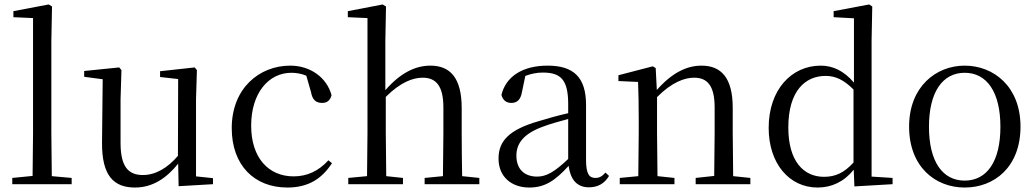

<svg xmlns="http://www.w3.org/2000/svg" viewBox="-20 -825 4640 860"><path d="M125 0H301V-28L212 -36L210 -229V-641L213 -796L198 -805L40 -775V-748L128 -744V-229L126 -37L35 -28V0Z M780 9 934 0V-27L858 -35V-380L862 -511L852 -523L697 -506V-480L778 -471L777 -127C731 -73 677 -41 620 -41C555 -41 520 -78 520 -185V-380L524 -511L514 -523L357 -507V-481L440 -470L437 -186C436 -37 490 15 585 15C664 15 727 -28 778 -92Z M1267 15C1362 15 1422 -25 1467 -94L1451 -107C1406 -58 1355 -35 1295 -35C1183 -35 1105 -118 1105 -262C1105 -408 1183 -499 1285 -499C1308 -499 1330 -495 1352 -486L1373 -413C1379 -378 1395 -364 1423 -364C1445 -364 1459 -375 1465 -399C1443 -479 1369 -531 1280 -531C1142 -531 1018 -430 1018 -251C1018 -84 1120 15 1267 15Z M1963 0H2127V-28L2050 -36C2049 -91 2048 -173 2048 -229V-341C2048 -478 1995 -531 1908 -531C1840 -531 1773 -498 1706 -421V-641L1709 -796L1694 -805L1538 -775V-748L1626 -744V-229L1624 -36L1540 -28V0H1785V-28L1710 -36L1708 -229V-391C1774 -457 1830 -477 1873 -477C1931 -477 1966 -443 1966 -344V-229L1964 -36L1882 -28V0Z M2618 14C2657 14 2687 -2 2708 -37L2692 -52C2676 -34 2664 -28 2647 -28C2620 -28 2605 -45 2605 -108V-355C2605 -479 2549 -531 2433 -531C2320 -531 2246 -482 2226 -400C2232 -377 2247 -364 2270 -364C2295 -364 2312 -377 2318 -413L2333 -485C2360 -495 2385 -500 2411 -500C2490 -500 2525 -470 2525 -359V-318C2481 -308 2434 -295 2392 -282C2260 -244 2213 -193 2213 -115C2213 -32 2272 15 2351 15C2423 15 2468 -18 2527 -82C2535 -22 2563 14 2618 14ZM2525 -113C2462 -53 2426 -34 2386 -34C2330 -34 2293 -66 2293 -128C2293 -183 2326 -226 2410 -257C2444 -270 2484 -281 2525 -292Z M3178 0H3341V-28L3264 -36L3262 -229V-342C3262 -477 3210 -531 3122 -531C3056 -531 2990 -499 2922 -422L2917 -520L2904 -528L2750 -488V-462L2838 -458C2840 -408 2841 -358 2841 -289V-229L2839 -36L2756 -28V0H3001V-28L2925 -36L2923 -229V-390C2989 -457 3047 -477 3089 -477C3147 -477 3181 -443 3181 -344V-229L3179 -37L3096 -28V0Z M3807 10 3978 0V-28L3884 -34V-644L3887 -796L3873 -805L3714 -775V-748L3805 -743V-455C3759 -509 3709 -531 3656 -531C3526 -531 3423 -424 3423 -252C3423 -93 3515 15 3642 15C3705 15 3761 -11 3804 -65ZM3803 -97C3761 -51 3722 -33 3671 -33C3580 -33 3511 -102 3511 -254C3511 -418 3587 -485 3678 -485C3723 -485 3760 -467 3803 -424Z M4301 15C4434 15 4551 -77 4551 -258C4551 -438 4430 -531 4301 -531C4173 -531 4052 -437 4052 -258C4052 -78 4169 15 4301 15ZM4301 -16C4202 -16 4141 -101 4141 -257C4141 -413 4202 -499 4301 -499C4400 -499 4461 -413 4461 -257C4461 -101 4400 -16 4301 -16Z"/></svg>

Font: Harano Aji Mincho CN
Style: Regular
Weight: 400
Foundry: Masamichi Hosoda
Version: HaranoAjiMinchoCN-Regular version 20230610;ttx 4.39.4